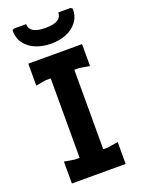

<svg xmlns="http://www.w3.org/2000/svg" viewBox="-168 -981 773 1054"><g transform="rotate(-20 219.0 -454.0)"><path d="M150 0V-700H288V0ZM62 0V-128L122 -118H316L376 -128V0ZM62 -572V-700H376V-572L316 -582H122ZM219 -760Q171 -760 131 -776Q91 -792 67 -823.5Q43 -855 43 -900L53 -908H125Q125 -881 147.5 -866.5Q170 -852 219 -852Q268 -852 290.5 -866.5Q313 -881 313 -908H385L395 -900Q395 -855 371 -823.5Q347 -792 307.5 -776Q268 -760 219 -760Z"/></g></svg>

Font: AR One Sans
Style: Bold
Weight: 700
Designer: Niteesh Yadav
Foundry: Niteesh Yadav
Version: Version 1.001;gftools[0.9.33]